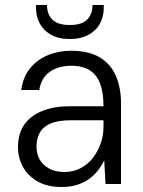

<svg xmlns="http://www.w3.org/2000/svg" viewBox="-20 -736 573 768"><path d="M227 12Q169 12 130 -10.5Q91 -33 71.5 -69Q52 -105 52 -147Q52 -202 77.5 -238Q103 -274 150 -292.5Q197 -311 258 -311H394Q394 -364 381 -400Q368 -436 339.5 -454.5Q311 -473 265 -473Q214 -473 179.5 -449Q145 -425 137 -376H65Q72 -428 100.5 -463Q129 -498 172 -515.5Q215 -533 265 -533Q335 -533 379 -506.5Q423 -480 443.5 -432.5Q464 -385 464 -324V0H402L397 -94Q387 -74 372.5 -55Q358 -36 337.5 -21Q317 -6 289.5 3Q262 12 227 12ZM238 -48Q274 -48 303 -63.5Q332 -79 352 -105Q372 -131 383 -163Q394 -195 394 -229V-255H264Q213 -255 182.5 -242Q152 -229 139 -205Q126 -181 126 -150Q126 -120 139 -97.5Q152 -75 177 -61.5Q202 -48 238 -48ZM259 -580Q214 -580 184 -597Q154 -614 139 -642Q124 -670 124 -704V-716H168Q168 -679 189.5 -657.5Q211 -636 259 -636Q307 -636 328.5 -657.5Q350 -679 350 -716H395V-704Q395 -670 380 -642Q365 -614 334.5 -597Q304 -580 259 -580Z"/></svg>

Font: DM Sans 10pt Light
Style: Regular
Weight: 300
Version: Version 4.004;gftools[0.9.30]